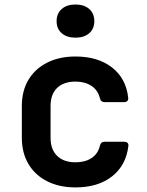

<svg xmlns="http://www.w3.org/2000/svg" viewBox="-20 -806 640 836"><path d="M308.6 10Q238.5 10 185.8 -16.5Q133.1 -42.9 104.1 -91.6Q75.1 -140.3 75.1 -205.9V-344.1Q75.1 -410.7 104.1 -458.9Q133.1 -507.1 185.8 -533.5Q238.5 -560 308.6 -560Q405.8 -560 467.1 -512.7Q528.4 -465.3 538 -382.2Q541 -361.2 519 -361.2H435.6Q418.8 -361.2 414.6 -379.6Q406 -413.7 377.9 -432.2Q349.8 -450.7 308.6 -450.7Q257.8 -450.7 229 -423.4Q200.2 -396 200.2 -344.6V-205.9Q200.2 -155 229 -127.1Q257.8 -99.3 308.6 -99.3Q350.4 -99.3 378.5 -117.7Q406.6 -136.1 414.6 -170.4Q418.8 -188.8 435.6 -188.8H519Q541 -188.8 539 -170.4Q529 -86.1 467.9 -38Q406.8 10 308.6 10ZM308.6 -642Q270.9 -642 248.7 -661.3Q226.5 -680.7 226.5 -713.8Q226.5 -747.3 248.7 -766.8Q270.9 -786.4 308.6 -786.4Q346.3 -786.4 368.5 -766.8Q390.7 -747.3 390.7 -713.8Q390.7 -680.7 368.5 -661.3Q346.3 -642 308.6 -642Z"/></svg>

Font: Pitagon Sans Mono
Style: Regular
Weight: 400
Monospace: yes
Designer: Travis Tran
Foundry: Pitagon
Version: Version 1.001;gftools[0.9.26]